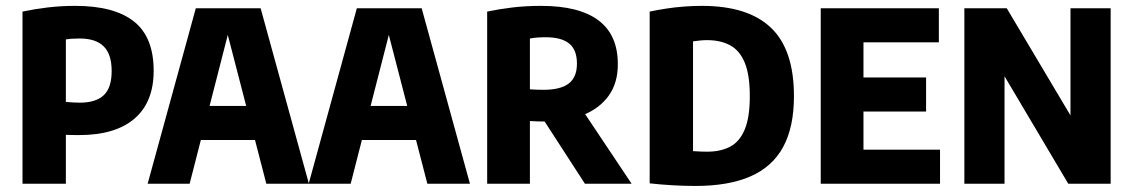

<svg xmlns="http://www.w3.org/2000/svg" viewBox="-20 -623 3842 651"><path d="M56.3 0V-583.7Q97.3 -592.4 142.1 -597.8Q187 -603.1 235.1 -603.1Q367.4 -603.1 434.2 -550.2Q501 -497.3 501 -383Q501 -276.4 435.9 -220.7Q370.8 -165 248.6 -165Q235.4 -165 224.7 -165.2Q214 -165.4 203.3 -165.9V0ZM250.6 -274.9Q305.1 -274.9 331.9 -300.3Q358.6 -325.7 358.6 -382Q358.6 -438.8 331.8 -465.6Q305 -492.5 249.4 -492.5Q236.7 -492.5 224.9 -491.7Q213.1 -490.9 203.3 -489.3V-277.5Q214.3 -276.6 226.2 -275.7Q238.1 -274.9 250.6 -274.9Z M480.6 0 643.9 -595H863.7L1027.4 0H883L745.2 -532.2H759.4L623 0ZM586.5 -148.3 613.8 -263.9H892.5L920.5 -148.3Z M1026.6 0 1189.9 -595H1409.7L1573.4 0H1429L1291.2 -532.2H1305.4L1169 0ZM1132.5 -148.3 1159.8 -263.9H1438.5L1466.5 -148.3Z M1631.8 0V-583.7Q1673.3 -592.4 1718.3 -597.8Q1763.4 -603.1 1814.4 -603.1Q1944 -603.1 2009.4 -553.8Q2074.8 -504.4 2074.8 -406Q2075.1 -342.2 2044 -298.7Q2012.8 -255.2 1957.1 -233.1Q1901.4 -211 1828 -211Q1814.1 -211 1801.4 -211.4Q1788.6 -211.8 1776.7 -212.6V0ZM1963.3 0 1787.4 -271.6H1940.2L2121.6 0ZM1822.5 -318.5Q1881 -318.5 1908.6 -340Q1936.2 -361.5 1936.2 -407.1Q1936.2 -454 1910 -475.3Q1883.7 -496.7 1830.6 -496.7Q1815.1 -496.7 1802.1 -495.7Q1789.2 -494.7 1776.7 -492.5V-320.1Q1790 -319.3 1799.8 -318.9Q1809.6 -318.5 1822.5 -318.5Z M2338.2 7.5Q2300.7 7.5 2260.9 5.2Q2221 2.9 2182.8 -1.3V-583.7Q2210.1 -589.5 2239.1 -593.9Q2268.1 -598.4 2298.4 -600.7Q2328.6 -603.1 2360 -603.1Q2516.5 -603.1 2594.3 -528.7Q2672 -454.4 2672 -297Q2672 -191.8 2635.3 -124.5Q2598.5 -57.1 2524.3 -24.8Q2450.1 7.5 2338.2 7.5ZM2378 -108.7Q2424 -108.7 2456.2 -126Q2488.4 -143.3 2505.3 -184.5Q2522.3 -225.6 2522.3 -297Q2522.3 -369 2505.2 -410.4Q2488.2 -451.8 2455.7 -469.3Q2423.2 -486.9 2377.5 -486.9Q2365.7 -486.9 2353.7 -485.7Q2341.7 -484.6 2329.8 -482.7V-110.6Q2345.2 -109.4 2356.9 -109.1Q2368.5 -108.7 2378 -108.7Z M2762.8 0V-595H3163.3V-479.5H2907.7V-115.5H3167.3V0ZM2867.6 -244.8V-360.3H3120V-244.8Z M3249.8 0V-595H3393.5L3632 -194H3609.6V-595H3745.8V0H3602.1L3364.3 -401H3386V0Z"/></svg>

Font: Encode Sans SC Condensed Thin
Style: Regular
Weight: 100
Width: 3
Designer: Multiple Designers
Foundry: Impallari Type
Version: Version 3.002